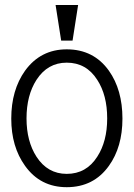

<svg xmlns="http://www.w3.org/2000/svg" viewBox="-20 -738 540 774"><path d="M249 -485.4Q328.1 -485.4 372.1 -416Q412.1 -354.5 412.1 -260.7Q412.1 -168 372.1 -106.4Q328.1 -37.1 249 -37.1Q171.9 -37.1 127 -106.4Q86.9 -168.9 86.9 -260.7Q86.9 -353.5 127 -416Q171.9 -485.4 249 -485.4ZM249 -539.1Q143.6 -539.1 81.1 -453.1Q25.4 -375 25.4 -259.8Q25.4 -146.5 81.1 -69.3Q142.6 16.6 249 16.6Q357.4 16.6 418.9 -69.3Q473.6 -145.5 473.6 -259.8Q473.6 -376 418.9 -453.1Q357.4 -539.1 249 -539.1ZM294.9 -717.8H204.1L226.6 -574.2H272.5Z"/></svg>

Font: GulimChe
Style: Regular
Weight: 400
Monospace: yes
Version: Version 2.21